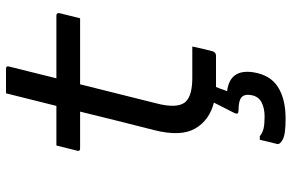

<svg xmlns="http://www.w3.org/2000/svg" viewBox="-186 -554 972 640"><g transform="rotate(-90 300.0 -234.0)"><path d="M465 -79Q461 -61 457.5 -45Q454 -29 449 -11Q445 0 435 0H341Q335 0 330 0Q327 7 324.5 14Q322 21 320 27L316 37Q391 46 379 125Q370 181 330 206.5Q290 232 224 232Q172 232 155 222.5Q138 213 140 204Q145 186 148 172Q151 158 154 146H166Q177 155 191.5 158.5Q206 162 231 162Q260 162 279.5 151.5Q299 141 303 117Q307 95 295.5 85Q284 75 251 75Q237 75 243 62L278 -7Q219 -22 191.5 -69.5Q164 -117 186 -205Q202 -268 217.5 -329.5Q233 -391 248 -453H126Q114 -453 118 -464Q122 -482 126.5 -498Q131 -514 135 -532H267Q271 -549 275.5 -566Q280 -583 284 -600Q290 -625 296.5 -650Q303 -675 309 -700H390Q402 -700 398 -689Q388 -650 378.5 -610.5Q369 -571 359 -532H568Q578 -532 576 -521L559 -453H339Q323 -390 307.5 -327Q292 -264 276 -201Q256 -126 282 -100Q303 -79 361 -79Z"/></g></svg>

Font: Recursive Mn Lnr St
Style: Italic
Weight: 400
Italic angle: -15°
Monospace: yes
Version: Version 1.079;hotconv 1.0.112;makeotfexe 2.5.65598; ttfautoh